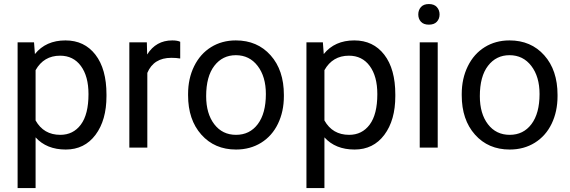

<svg xmlns="http://www.w3.org/2000/svg" viewBox="-20 -741 2864 964"><path d="M514.6 -258.3Q514.6 -137.7 459.5 -64Q404.3 9.8 310.1 9.8Q213.9 9.8 158.7 -51.3V203.1H68.4V-528.3H150.9L155.3 -469.7Q210.4 -538.1 308.6 -538.1Q403.8 -538.1 459.2 -466.3Q514.6 -394.5 514.6 -266.6ZM424.3 -268.6Q424.3 -357.9 386.2 -409.7Q348.1 -461.4 281.7 -461.4Q199.7 -461.4 158.7 -388.7V-136.2Q199.2 -64 282.7 -64Q347.7 -64 386 -115.5Q424.3 -167 424.3 -268.6Z M884.8 -447.3Q864.3 -450.7 840.3 -450.7Q751.5 -450.7 719.7 -375V0H629.4V-528.3H717.3L718.8 -467.3Q763.2 -538.1 844.7 -538.1Q871.1 -538.1 884.8 -531.2Z M924.3 -269Q924.3 -346.7 954.8 -408.7Q985.4 -470.7 1039.8 -504.4Q1094.2 -538.1 1164.1 -538.1Q1272 -538.1 1338.6 -463.4Q1405.3 -388.7 1405.3 -264.6V-258.3Q1405.3 -181.2 1375.7 -119.9Q1346.2 -58.6 1291.3 -24.4Q1236.3 9.8 1165 9.8Q1057.6 9.8 991 -64.9Q924.3 -139.6 924.3 -262.7ZM1015.1 -258.3Q1015.1 -170.4 1055.9 -117.2Q1096.7 -64 1165 -64Q1233.9 -64 1274.4 -117.9Q1314.9 -171.9 1314.9 -269Q1314.9 -356 1273.7 -409.9Q1232.4 -463.9 1164.1 -463.9Q1097.2 -463.9 1056.2 -410.6Q1015.1 -357.4 1015.1 -258.3Z M1964.8 -258.3Q1964.8 -137.7 1909.7 -64Q1854.5 9.8 1760.3 9.8Q1664.1 9.8 1608.9 -51.3V203.1H1518.6V-528.3H1601.1L1605.5 -469.7Q1660.6 -538.1 1758.8 -538.1Q1854 -538.1 1909.4 -466.3Q1964.8 -394.5 1964.8 -266.6ZM1874.5 -268.6Q1874.5 -357.9 1836.4 -409.7Q1798.3 -461.4 1731.9 -461.4Q1649.9 -461.4 1608.9 -388.7V-136.2Q1649.4 -64 1732.9 -64Q1797.9 -64 1836.2 -115.5Q1874.5 -167 1874.5 -268.6Z M2177.7 0H2087.4V-528.3H2177.7ZM2080.1 -668.5Q2080.1 -690.4 2093.5 -705.6Q2106.9 -720.7 2133.3 -720.7Q2159.7 -720.7 2173.3 -705.6Q2187 -690.4 2187 -668.5Q2187 -646.5 2173.3 -631.8Q2159.7 -617.2 2133.3 -617.2Q2106.9 -617.2 2093.5 -631.8Q2080.1 -646.5 2080.1 -668.5Z M2298.3 -269Q2298.3 -346.7 2328.9 -408.7Q2359.4 -470.7 2413.8 -504.4Q2468.3 -538.1 2538.1 -538.1Q2646 -538.1 2712.6 -463.4Q2779.3 -388.7 2779.3 -264.6V-258.3Q2779.3 -181.2 2749.8 -119.9Q2720.2 -58.6 2665.3 -24.4Q2610.4 9.8 2539.1 9.8Q2431.6 9.8 2365 -64.9Q2298.3 -139.6 2298.3 -262.7ZM2389.2 -258.3Q2389.2 -170.4 2429.9 -117.2Q2470.7 -64 2539.1 -64Q2607.9 -64 2648.4 -117.9Q2689 -171.9 2689 -269Q2689 -356 2647.7 -409.9Q2606.4 -463.9 2538.1 -463.9Q2471.2 -463.9 2430.2 -410.6Q2389.2 -357.4 2389.2 -258.3Z"/></svg>

Font: Vazir FD
Style: Regular-FD
Weight: 400
Designer: Saber Rastikerdar
Foundry: Saber Rastikerdar
Version: Version 30.0.0